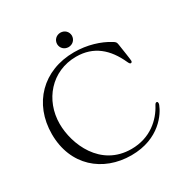

<svg xmlns="http://www.w3.org/2000/svg" viewBox="-202 -1054 1180 1228"><g transform="rotate(-30 388.0 -439.5)"><path d="M416.9 14.2C625.7 14.2 710.9 -124.3 730.1 -175.4C732.2 -181.1 733 -183.9 733 -188.2C733 -199.6 727.3 -200.3 724.4 -200.3C718.8 -200.3 714.5 -197.4 708.8 -186.8C664.8 -103 576.7 -20.6 436.8 -20.6C208.8 -20.6 118.6 -240.1 118.6 -389.2C118.6 -563.2 241.5 -709.5 424 -709.5C554 -709.5 637.1 -635.7 691.1 -516.3C696.7 -504.3 701 -497.9 707.4 -497.9C713.8 -497.9 717.3 -504.3 717.3 -509.9C717.3 -520.6 706 -595.2 698.9 -640.6C696 -658.4 693.2 -662.6 674 -674C612.2 -712.4 524.1 -740.8 426.8 -740.8C197.4 -740.8 42.6 -582.4 42.6 -357.2C42.6 -125.7 206.7 14.2 416.9 14.2ZM359.4 -839.5C360.1 -808.2 383.9 -786.6 414.1 -786.2C444.2 -786.6 468 -808.2 468.8 -839.5C468 -870.7 444.2 -892.4 414.1 -892.8C383.9 -892.4 360.1 -870.7 359.4 -839.5Z"/></g></svg>

Font: Margiela Serif Light
Style: Regular
Weight: 300
Designer: Andreas Faust, Stefan Endress
Version: Version 1.002;FEAKit 1.0